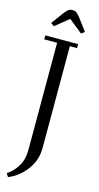

<svg xmlns="http://www.w3.org/2000/svg" viewBox="-161 -939 610 1181"><g transform="rotate(15 143.5 -348.5)"><path d="M12.2 178.2Q49.8 154.3 76.9 111.1Q104 67.9 104 7.8V-676.8H22V-702.1H231V-676.8H185.1V-26.9Q185.1 50.3 137.9 112.3Q90.8 174.3 25.9 199.2ZM37.1 -785.2 95.2 -863.8Q110.4 -882.8 119.9 -889.4Q129.4 -896 144 -896Q158.7 -896 168.9 -889.2Q179.2 -882.3 193.8 -863.8L252 -785.2L231 -770L144 -839.8L58.1 -770Z"/></g></svg>

Font: Dehuti Alt
Style: Book
Weight: 400
Version: Version 1.2